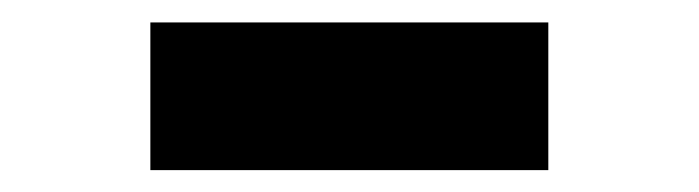

<svg xmlns="http://www.w3.org/2000/svg" viewBox="-20 -606 626 172"><path d="M471.2 -585.9V-453.6H114.7V-585.9Z"/></svg>

Font: Cascadia Code NF
Style: Bold
Weight: 700
Monospace: yes
Designer: Aaron Bell
Foundry: Saja Typeworks
Version: Version 2404.023; ttfautohint (v1.8.4)